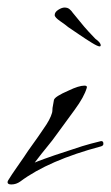

<svg xmlns="http://www.w3.org/2000/svg" viewBox="-31 -488 294 509"><path d="M-1 1Q-11 1 -11 -5Q-11 -8 -8 -12Q0 -25 10.5 -40Q21 -55 32 -71Q43 -88 56.5 -106.5Q70 -125 84 -146Q102 -171 107 -189Q108 -193 108 -197.5Q108 -202 109 -206L112 -223Q114 -232 151 -248Q178 -261 193 -261Q201 -261 199 -255Q192 -231 167 -197L118 -130Q109 -117 94.5 -99.5Q80 -82 61 -57Q63 -58 69.5 -60.5Q76 -63 87 -67Q98 -71 114 -76.5Q130 -82 152 -89Q166 -94 187 -100.5Q208 -107 237 -114Q243 -114 243 -108V-106Q243 -102 237 -100Q98 -63 23 -7Q12 1 -1 1ZM233 -365Q228 -365 212.5 -374.5Q197 -384 179.5 -396Q162 -408 150 -416Q143 -422 128.5 -432Q114 -442 114 -448Q114 -456 123.5 -462Q133 -468 140 -468Q148 -468 153 -464Q158 -460 162 -454Q169 -446 180.5 -431.5Q192 -417 204 -404Q216 -391 222 -385Q236 -375 236 -368Q236 -365 233 -365Z"/></svg>

Font: Whisper
Style: Regular
Weight: 400
Designer: Robert E. Leuschke
Foundry: Robert E. Leuschke
Version: Version 1.010; ttfautohint (v1.8.4.7-5d5b)